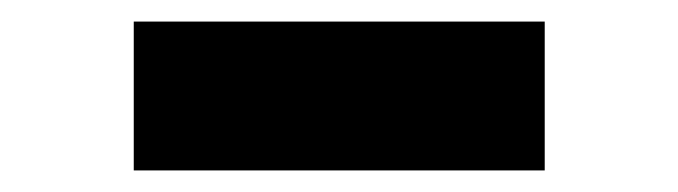

<svg xmlns="http://www.w3.org/2000/svg" viewBox="-20 -777 629 178"><path d="M104 -619V-757H485V-619Z"/></svg>

Font: Onest ExtraBold
Style: Regular
Weight: 800
Designer: Dmitri Voloshin, Andrey Kudryavtsev
Foundry: Dmitri Voloshin, Andrey Kudryavtsev
Version: Version 1.000;gftools[0.9.33]